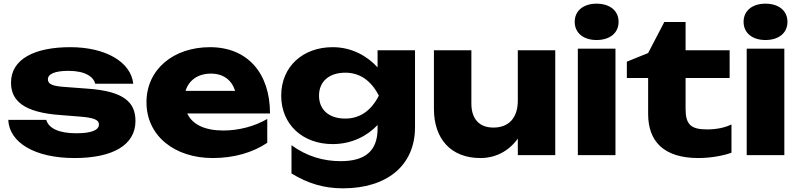

<svg xmlns="http://www.w3.org/2000/svg" viewBox="-20 -845 4349 1046"><path d="M718 -186C718 -288 655 -348 457 -362L324 -372C259 -377 241 -390 241 -413C241 -442 279 -459 353 -459C446 -459 489 -426 499 -389H706C693 -508 555 -588 363 -588C170 -588 40 -524 40 -395C40 -297 108 -232 312 -218L413 -210C490 -204 519 -193 519 -167C519 -135 476 -119 395 -119C301 -119 245 -146 232 -192H25C31 -67 171 16 386 16C593 16 718 -54 718 -186Z M1139 16C1255 16 1357 -14 1436 -67V-197C1368 -157 1281 -134 1197 -134C1095 -134 1028 -167 1000 -227H1451C1451 -447 1328 -588 1124 -588C925 -588 778 -467 778 -288C778 -105 931 16 1139 16ZM1129 -444C1196 -444 1242 -410 1261 -350H991C1008 -407 1058 -444 1129 -444Z M1792 -60C1899 -60 1982 -106 2037 -164V-144C2037 -20 1966 33 1836 33C1743 33 1651 7 1568 -54V100C1657 154 1743 181 1849 181C2085 181 2241 59 2241 -152V-571H2037V-478C1982 -538 1899 -588 1792 -588C1631 -588 1512 -483 1512 -324C1512 -165 1631 -60 1792 -60ZM1861 -199C1771 -199 1718 -248 1718 -324C1718 -401 1773 -449 1861 -449C1938 -449 2000 -409 2044 -324C2001 -240 1939 -199 1861 -199Z M3005 0V-571H2801V-297C2801 -204 2753 -150 2668 -150C2591 -150 2548 -197 2548 -281V-571H2344V-252C2344 -88 2437 16 2597 16C2678 16 2751 -20 2801 -90V0Z M3128 0H3333V-580H3128ZM3230 -627C3302 -627 3350 -665 3350 -726C3350 -787 3302 -825 3230 -825C3159 -825 3111 -787 3111 -726C3111 -665 3159 -627 3230 -627Z M3511 -420V-224C3511 -76 3595 16 3785 16C3855 16 3924 2 3965 -13V-167C3929 -150 3887 -140 3831 -140C3742 -140 3715 -169 3715 -252V-420H3955V-571H3715V-725H3599L3511 -556L3395 -509V-420Z M4048 0H4253V-580H4048ZM4150 -627C4222 -627 4270 -665 4270 -726C4270 -787 4222 -825 4150 -825C4079 -825 4031 -787 4031 -726C4031 -665 4079 -627 4150 -627Z"/></svg>

Font: Bounded
Style: Bold
Weight: 700
Designer: Vlad Churkin
Version: Version 3.0